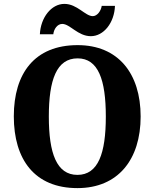

<svg xmlns="http://www.w3.org/2000/svg" viewBox="-20 -957 794 987"><path d="M447 -771C513 -771 568 -840 571 -927H503C499 -900 479 -874 457 -874C418 -874 377 -937 311 -937C244 -937 189 -867 185 -781H254C257 -808 275 -834 300 -834C340 -834 380 -771 447 -771ZM378 10C587 10 703 -137 703 -358C703 -580 587 -725 379 -725C158 -725 51 -580 51 -359C51 -137 158 10 378 10ZM378 -58C271 -58 231 -169 231 -358C231 -547 271 -657 379 -657C485 -657 524 -547 524 -358C524 -169 485 -58 378 -58Z"/></svg>

Font: Noto Serif Tamil SemiCondensed ExtraBold
Style: Italic
Weight: 800
Width: 4
Italic angle: -12°
Designer: Indian Type Foundry, Tom Grace, and the Monotype Design Team
Foundry: Monotype Imaging Inc.
Version: Version 2.003